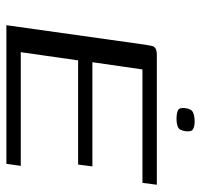

<svg xmlns="http://www.w3.org/2000/svg" viewBox="-34 -582 616 587"><g transform="rotate(90 273.5 -288.0)"><path d="M56.5 0 116.2 -424.5Q118.2 -437.5 119.9 -444.9Q121.5 -452.4 128 -456.2Q134.5 -460 147.8 -460H544.3L538.6 -416H191.8L169.7 -263H488.2L482.6 -219.3H164.1L139 -44H486.6L480.3 0ZM342.4 -520.2Q326.5 -520.2 317 -524.5Q307.6 -528.8 310.1 -547.2Q312.6 -566.5 324.1 -571Q335.6 -575.6 350.7 -575.6Q366.4 -575.6 374.7 -570.5Q383.1 -565.5 380.5 -547.2Q378 -528.8 367.9 -524.5Q357.8 -520.2 342.4 -520.2Z"/></g></svg>

Font: Genos Thin
Style: Italic
Weight: 100
Italic angle: -8°
Designer: Robert E. Leuschke
Foundry: Robert E. Leuschke
Version: Version 1.010